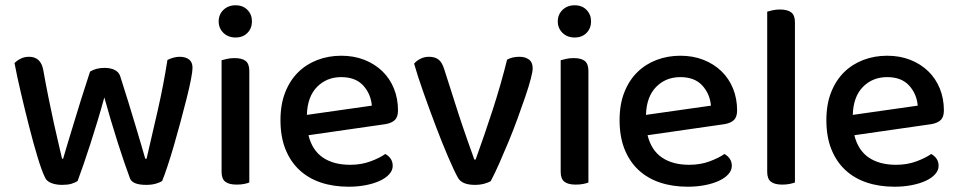

<svg xmlns="http://www.w3.org/2000/svg" viewBox="-20 -693 3632 727"><path d="M375 -324Q363 -280 349.5 -235.5Q336 -191 322.5 -149Q309 -107 296.5 -71Q284 -35 274 -8Q264 -1 250 3Q236 7 215 7Q192 7 174 0Q156 -7 150 -22Q138 -46 122 -99Q106 -152 90 -215Q74 -278 59 -342Q44 -406 35 -454Q43 -463 57.5 -470.5Q72 -478 90 -478Q135 -478 144 -427Q153 -376 163.5 -324Q174 -272 184 -226.5Q194 -181 202.5 -145.5Q211 -110 215 -92H219Q224 -110 234.5 -144.5Q245 -179 258.5 -223.5Q272 -268 288 -319.5Q304 -371 321 -422Q344 -436 376 -436Q399 -436 414.5 -428Q430 -420 435 -405Q451 -355 466 -306.5Q481 -258 493.5 -216Q506 -174 515.5 -142Q525 -110 530 -92H535Q555 -178 577 -274Q599 -370 614 -466Q624 -471 636 -474.5Q648 -478 660 -478Q682 -478 695.5 -468Q709 -458 709 -436Q709 -423 703 -392Q697 -361 686.5 -319.5Q676 -278 663.5 -231.5Q651 -185 638.5 -142Q626 -99 614 -63Q602 -27 594 -8Q586 -2 570 2.5Q554 7 534 7Q481 7 472 -18Q463 -42 451 -77Q439 -112 426 -152.5Q413 -193 400 -237Q387 -281 375 -324Z M924 -2Q917 1 904.5 3.5Q892 6 876 6Q847 6 833 -5Q819 -16 819 -42V-465Q827 -467 839.5 -470Q852 -473 868 -473Q897 -473 910.5 -462Q924 -451 924 -424ZM808 -612Q808 -638 826 -655.5Q844 -673 872 -673Q900 -673 917 -655.5Q934 -638 934 -612Q934 -586 917 -568.5Q900 -551 872 -551Q844 -551 826 -568.5Q808 -586 808 -612Z M1148 -181Q1162 -124 1202.5 -96.5Q1243 -69 1306 -69Q1348 -69 1383 -82Q1418 -95 1439 -110Q1467 -94 1467 -65Q1467 -48 1454 -33.5Q1441 -19 1418.5 -8.5Q1396 2 1365.5 8Q1335 14 1300 14Q1242 14 1194.5 -2Q1147 -18 1113 -50Q1079 -82 1060.5 -129Q1042 -176 1042 -238Q1042 -298 1060 -343.5Q1078 -389 1109 -419.5Q1140 -450 1182 -466Q1224 -482 1272 -482Q1320 -482 1359.5 -466.5Q1399 -451 1427.5 -423.5Q1456 -396 1471.5 -358Q1487 -320 1487 -275Q1487 -250 1475 -238.5Q1463 -227 1440 -223ZM1272 -401Q1217 -401 1180.5 -364Q1144 -327 1142 -258L1388 -293Q1384 -338 1355 -369.5Q1326 -401 1272 -401Z M1947 -478Q1969 -478 1983 -467.5Q1997 -457 1997 -434Q1997 -422 1989.5 -393.5Q1982 -365 1969 -327Q1956 -289 1940 -245Q1924 -201 1906 -157.5Q1888 -114 1870.5 -74.5Q1853 -35 1838 -7Q1830 -2 1814 2.5Q1798 7 1778 7Q1729 7 1714 -20Q1700 -45 1677 -98.5Q1654 -152 1630 -215.5Q1606 -279 1583.5 -342.5Q1561 -406 1548 -452Q1557 -463 1572 -470.5Q1587 -478 1604 -478Q1627 -478 1640.5 -467.5Q1654 -457 1662 -431L1717 -259Q1723 -240 1731 -217Q1739 -194 1747 -170.5Q1755 -147 1763 -125.5Q1771 -104 1776 -89H1781Q1815 -183 1846 -278.5Q1877 -374 1900 -467Q1919 -478 1947 -478Z M2208 -2Q2201 1 2188.5 3.5Q2176 6 2160 6Q2131 6 2117 -5Q2103 -16 2103 -42V-465Q2111 -467 2123.5 -470Q2136 -473 2152 -473Q2181 -473 2194.5 -462Q2208 -451 2208 -424ZM2092 -612Q2092 -638 2110 -655.5Q2128 -673 2156 -673Q2184 -673 2201 -655.5Q2218 -638 2218 -612Q2218 -586 2201 -568.5Q2184 -551 2156 -551Q2128 -551 2110 -568.5Q2092 -586 2092 -612Z M2432 -181Q2446 -124 2486.5 -96.5Q2527 -69 2590 -69Q2632 -69 2667 -82Q2702 -95 2723 -110Q2751 -94 2751 -65Q2751 -48 2738 -33.5Q2725 -19 2702.5 -8.5Q2680 2 2649.5 8Q2619 14 2584 14Q2526 14 2478.5 -2Q2431 -18 2397 -50Q2363 -82 2344.5 -129Q2326 -176 2326 -238Q2326 -298 2344 -343.5Q2362 -389 2393 -419.5Q2424 -450 2466 -466Q2508 -482 2556 -482Q2604 -482 2643.5 -466.5Q2683 -451 2711.5 -423.5Q2740 -396 2755.5 -358Q2771 -320 2771 -275Q2771 -250 2759 -238.5Q2747 -227 2724 -223ZM2556 -401Q2501 -401 2464.5 -364Q2428 -327 2426 -258L2672 -293Q2668 -338 2639 -369.5Q2610 -401 2556 -401Z M2942 6Q2913 6 2899 -5Q2885 -16 2885 -42V-649Q2892 -651 2905 -654Q2918 -657 2933 -657Q2962 -657 2976 -646Q2990 -635 2990 -609V-2Q2982 1 2969.5 3.5Q2957 6 2942 6Z M3215 -181Q3229 -124 3269.5 -96.5Q3310 -69 3373 -69Q3415 -69 3450 -82Q3485 -95 3506 -110Q3534 -94 3534 -65Q3534 -48 3521 -33.5Q3508 -19 3485.5 -8.5Q3463 2 3432.5 8Q3402 14 3367 14Q3309 14 3261.5 -2Q3214 -18 3180 -50Q3146 -82 3127.5 -129Q3109 -176 3109 -238Q3109 -298 3127 -343.5Q3145 -389 3176 -419.5Q3207 -450 3249 -466Q3291 -482 3339 -482Q3387 -482 3426.5 -466.5Q3466 -451 3494.5 -423.5Q3523 -396 3538.5 -358Q3554 -320 3554 -275Q3554 -250 3542 -238.5Q3530 -227 3507 -223ZM3339 -401Q3284 -401 3247.5 -364Q3211 -327 3209 -258L3455 -293Q3451 -338 3422 -369.5Q3393 -401 3339 -401Z"/></svg>

Font: Baloo Chettan 2 Medium
Style: Regular
Weight: 500
Designer: Maithili Shingre, Unnati Kotecha and Ek Type
Foundry: Ek Type
Version: Version 1.640;hotconv 1.0.111;makeotfexe 2.5.65597; ttfautoh